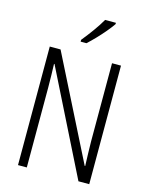

<svg xmlns="http://www.w3.org/2000/svg" viewBox="-137 -1032 868 1117"><g transform="rotate(15 297.0 -473.5)"><path d="M512 0H447L136 -623H133Q134 -590 135 -555Q136 -520 136 -480V0H83V-714H148L459 -96H462Q461 -132 459.5 -172Q458 -212 458 -242V-714H512ZM419 -939Q404 -917 380.5 -889Q357 -861 331 -834Q305 -807 284 -788H249V-799Q279 -836 306.5 -874Q334 -912 354 -947H419Z"/></g></svg>

Font: Noto Sans Ethiopic Condensed Light
Style: Regular
Weight: 300
Width: 3
Designer: Monotype Design Team
Foundry: Monotype Imaging Inc.
Version: Version 2.102; ttfautohint (v1.8.4.7-5d5b)